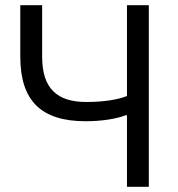

<svg xmlns="http://www.w3.org/2000/svg" viewBox="-20 -718 685 738"><path d="M468 -275V0H552V-698H468V-349C434 -335 378 -326 312 -326C199 -326 142 -378 142 -500V-698H58V-500C58 -332 137 -252 309 -252C371 -252 427 -261 463 -275Z"/></svg>

Font: Braiins Sans
Style: Regular
Weight: 400
Designer: Mike Abbink, Paul van der Laan, Pieter van Rosmalen, Jiri Chlebus, Lubos Buracinsky
Foundry: Bold Monday, Sudetype
Version: Version 1.000;hotconv 1.0.109;makeotfexe 2.5.65596